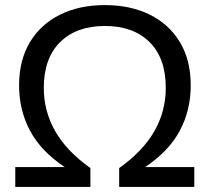

<svg xmlns="http://www.w3.org/2000/svg" viewBox="-20 -734 823 754"><path d="M40 0V-78H234Q141 -140 98 -220.5Q55 -301 55 -399Q55 -497 97 -567.5Q139 -638 215 -676Q291 -714 392 -714Q492 -714 568 -676.5Q644 -639 686.5 -568.5Q729 -498 729 -399Q729 -301 686 -220.5Q643 -140 550 -78H743V0H448V-74Q541 -140 586 -218.5Q631 -297 631 -389Q631 -506 567 -569Q503 -632 392 -632Q280 -632 216 -568.5Q152 -505 152 -389Q152 -297 197 -218.5Q242 -140 335 -74V0Z"/></svg>

Font: Nunito Sans Medium
Style: Regular
Weight: 500
Designer: Vernon Adams
Foundry: Vernon Adams
Version: Version 3.101; ttfautohint (v1.8.4.7-5d5b);gftools[0.9.27]